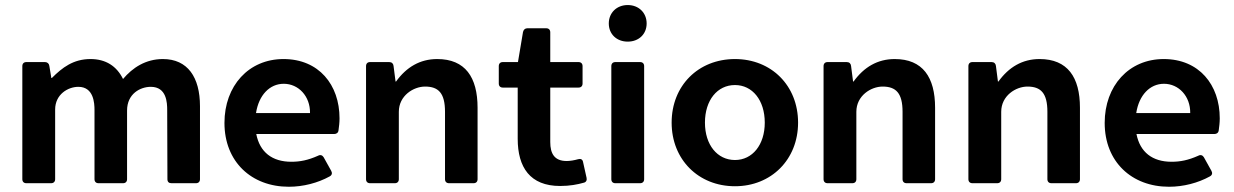

<svg xmlns="http://www.w3.org/2000/svg" viewBox="-20 -709 4776 743"><path d="M610.4 -480.5C543.9 -480.5 493.2 -447.3 456.1 -403.3C431.6 -453.1 389.6 -480.5 330.1 -480.5C263.7 -480.5 220.7 -447.3 180.7 -407.2H178.7L170.9 -454.1C169.9 -462.9 163.1 -468.8 154.3 -468.8H82C72.3 -468.8 66.4 -462.9 66.4 -453.1V-15.6C66.4 -5.9 72.3 0 82 0H177.7C187.5 0 193.4 -5.9 193.4 -15.6V-285.2C193.4 -343.8 243.2 -373 283.2 -373C342.8 -373 345.7 -309.6 345.7 -283.2V-15.6C345.7 -5.9 351.6 0 361.3 0H456.1C465.8 0 471.7 -5.9 471.7 -15.6V-281.2C471.7 -346.7 523.4 -373 563.5 -373C625 -373 627 -311.5 627 -283.2L627.9 -15.6C627.9 -4.9 633.8 0 643.6 0H738.3C748 0 753.9 -5.9 753.9 -15.6V-297.9C753.9 -410.2 706.1 -480.5 610.4 -480.5Z M1293.9 -251C1293.9 -380.9 1213.9 -480.5 1077.1 -480.5C942.4 -480.5 848.6 -377 848.6 -233.4C848.6 -83 953.1 13.7 1097.7 13.7C1153.3 13.7 1210 -1 1255.9 -26.4C1264.6 -31.2 1266.6 -39.1 1261.7 -47.9L1232.4 -100.6C1227.5 -108.4 1219.7 -111.3 1210.9 -106.4C1171.9 -88.9 1140.6 -83 1107.4 -83C1033.2 -83 985.4 -120.1 971.7 -190.4H1273.4C1282.2 -190.4 1289.1 -195.3 1290 -205.1C1292 -218.8 1293.9 -235.4 1293.9 -251ZM1179.7 -271.5H970.7C981.4 -340.8 1023.4 -384.8 1078.1 -384.8C1134.8 -384.8 1180.7 -336.9 1179.7 -271.5Z M1671.9 -480.5C1605.5 -480.5 1552.7 -449.2 1512.7 -393.6H1510.7L1502.9 -454.1C1502 -462.9 1496.1 -468.8 1486.3 -468.8H1412.1C1402.3 -468.8 1396.5 -462.9 1396.5 -453.1V-15.6C1396.5 -5.9 1402.3 0 1412.1 0H1507.8C1517.6 0 1523.4 -5.9 1523.4 -15.6V-276.4C1523.4 -338.9 1580.1 -374 1625 -374C1676.8 -374 1702.1 -348.6 1702.1 -276.4V-15.6C1702.1 -5.9 1708 0 1717.8 0H1812.5C1822.3 0 1828.1 -5.9 1828.1 -15.6V-292C1828.1 -410.2 1780.3 -480.5 1671.9 -480.5Z M2216.8 -92.8C2203.1 -88.9 2186.5 -85.9 2172.9 -85.9C2125 -85.9 2109.4 -115.2 2109.4 -159.2V-370.1H2218.8C2228.5 -370.1 2234.4 -376 2234.4 -385.7V-453.1C2234.4 -462.9 2228.5 -468.8 2218.8 -468.8H2109.4V-584C2109.4 -593.8 2103.5 -599.6 2093.8 -599.6H2020.5C2011.7 -599.6 2005.9 -593.8 2003.9 -585L1984.4 -468.8H1925.8C1916 -468.8 1910.2 -462.9 1910.2 -453.1V-385.7C1910.2 -376 1916 -370.1 1925.8 -370.1H1983.4V-171.9C1983.4 -61.5 2031.2 10.7 2147.5 10.7C2185.5 10.7 2214.8 4.9 2239.3 -2C2248 -3.9 2252 -11.7 2250 -20.5L2236.3 -82C2234.4 -92.8 2226.6 -95.7 2216.8 -92.8Z M2409.2 -547.9C2452.1 -547.9 2482.4 -577.1 2482.4 -618.2C2482.4 -659.2 2452.1 -689.5 2409.2 -689.5C2366.2 -689.5 2335.9 -659.2 2335.9 -618.2C2335.9 -577.1 2366.2 -547.9 2409.2 -547.9ZM2345.7 -453.1V-15.6C2345.7 -5.9 2351.6 0 2361.3 0H2457C2466.8 0 2472.7 -5.9 2472.7 -15.6V-453.1C2472.7 -462.9 2466.8 -468.8 2457 -468.8H2361.3C2351.6 -468.8 2345.7 -462.9 2345.7 -453.1Z M2824.2 11.7C2964.8 11.7 3068.4 -91.8 3068.4 -234.4C3068.4 -377.9 2964.8 -480.5 2824.2 -480.5C2682.6 -480.5 2579.1 -377.9 2579.1 -234.4C2579.1 -91.8 2682.6 11.7 2824.2 11.7ZM2824.2 -89.8C2755.9 -89.8 2708 -148.4 2708 -234.4C2708 -321.3 2755.9 -379.9 2824.2 -379.9C2891.6 -379.9 2939.5 -321.3 2939.5 -234.4C2939.5 -148.4 2891.6 -89.8 2824.2 -89.8Z M3442.4 -480.5C3376 -480.5 3323.2 -449.2 3283.2 -393.6H3281.2L3273.4 -454.1C3272.5 -462.9 3266.6 -468.8 3256.8 -468.8H3182.6C3172.9 -468.8 3167 -462.9 3167 -453.1V-15.6C3167 -5.9 3172.9 0 3182.6 0H3278.3C3288.1 0 3293.9 -5.9 3293.9 -15.6V-276.4C3293.9 -338.9 3350.6 -374 3395.5 -374C3447.3 -374 3472.7 -348.6 3472.7 -276.4V-15.6C3472.7 -5.9 3478.5 0 3488.3 0H3583C3592.8 0 3598.6 -5.9 3598.6 -15.6V-292C3598.6 -410.2 3550.8 -480.5 3442.4 -480.5Z M4002.9 -480.5C3936.5 -480.5 3883.8 -449.2 3843.8 -393.6H3841.8L3834 -454.1C3833 -462.9 3827.1 -468.8 3817.4 -468.8H3743.2C3733.4 -468.8 3727.5 -462.9 3727.5 -453.1V-15.6C3727.5 -5.9 3733.4 0 3743.2 0H3838.9C3848.6 0 3854.5 -5.9 3854.5 -15.6V-276.4C3854.5 -338.9 3911.1 -374 3956.1 -374C4007.8 -374 4033.2 -348.6 4033.2 -276.4V-15.6C4033.2 -5.9 4039.1 0 4048.8 0H4143.6C4153.3 0 4159.2 -5.9 4159.2 -15.6V-292C4159.2 -410.2 4111.3 -480.5 4002.9 -480.5Z M4700.2 -251C4700.2 -380.9 4620.1 -480.5 4483.4 -480.5C4348.6 -480.5 4254.9 -377 4254.9 -233.4C4254.9 -83 4359.4 13.7 4503.9 13.7C4559.6 13.7 4616.2 -1 4662.1 -26.4C4670.9 -31.2 4672.9 -39.1 4668 -47.9L4638.7 -100.6C4633.8 -108.4 4626 -111.3 4617.2 -106.4C4578.1 -88.9 4546.9 -83 4513.7 -83C4439.5 -83 4391.6 -120.1 4377.9 -190.4H4679.7C4688.5 -190.4 4695.3 -195.3 4696.3 -205.1C4698.2 -218.8 4700.2 -235.4 4700.2 -251ZM4585.9 -271.5H4377C4387.7 -340.8 4429.7 -384.8 4484.4 -384.8C4541 -384.8 4586.9 -336.9 4585.9 -271.5Z"/></svg>

Font: Ed Sans Neue SemiBold
Style: Regular
Weight: 600
Designer: Stephen Hutchings
Version: Version 1.004;PS 001.004;hotconv 1.0.88;makeotf.lib2.5.64775